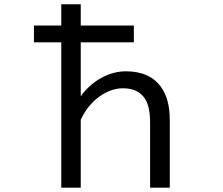

<svg xmlns="http://www.w3.org/2000/svg" viewBox="-20 -850 1040 895"><path d="M265.6 24.9V-652.8H138.2V-731H265.6V-830.1H356.4V-731H604V-652.8H356.4V-401.4Q396.5 -456.1 451.2 -486.3Q507.8 -517.6 566.9 -517.6Q679.7 -517.6 732.4 -441.9Q771.5 -385.7 771.5 -289.6V24.9H679.7V-278.3Q679.7 -353 655.3 -390.6Q623.5 -438.5 553.7 -438.5Q505.9 -438.5 459.5 -410.6Q392.6 -370.1 356.4 -291.5V24.9Z"/></svg>

Font: BIZ UDPGothic
Style: Regular
Weight: 400
Designer: TypeBank Co., Ltd.
Foundry: Morisawa Inc.
Version: Version 1.051